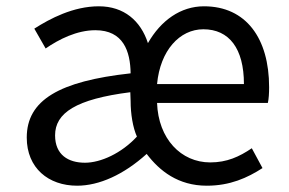

<svg xmlns="http://www.w3.org/2000/svg" viewBox="-20 -577 917 610"><path d="M225 13C295 13 373 -22 446 -88C487 -34 546 13 637 13C711 13 766 -12 814 -43L780 -106C740 -79 701 -61 648 -61C555 -61 483 -136 479 -250H831C834 -263 835 -281 835 -300C835 -455 762 -557 628 -557C554 -557 491 -512 450 -440C427 -511 374 -557 294 -557C213 -557 139 -518 89 -486L125 -423C167 -452 224 -481 283 -481C372 -481 394 -414 395 -344C168 -319 65 -259 65 -140C65 -43 134 13 225 13ZM250 -60C197 -60 155 -85 155 -147C155 -218 221 -262 394 -284L395 -256C395 -215 402 -172 415 -143C366 -90 300 -60 250 -60ZM479 -310C489 -417 551 -484 626 -484C708 -484 755 -423 755 -310Z"/></svg>

Font: Squished Noto Sans CJK JP Regular
Style: Regular
Weight: 400
Designer: Ryoko NISHIZUKA (kana & ideographs); Paul D. Hunt (Latin, Greek & Cyrillic); Wenlong ZHANG (bopomofo); Sandoll Communica
Foundry: Adobe Systems Incorporated
Version: Version 1.004;PS 1.004;hotconv 1.0.82;makeotf.lib2.5.63406